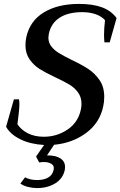

<svg xmlns="http://www.w3.org/2000/svg" viewBox="-20 -730 615 980"><path d="M575 -638 540 -514H513Q511 -536 511 -551Q511 -585 516 -627Q498 -647 468 -657.5Q438 -668 399 -668Q328 -668 284 -639.5Q240 -611 229 -556Q227 -544 227 -538Q227 -512 242.5 -492.5Q258 -473 281 -459Q304 -445 346 -424Q399 -399 432 -377Q465 -355 488.5 -320.5Q512 -286 512 -236Q512 -209 507 -188Q490 -104 420.5 -52Q351 0 256 9L220 63Q265 63 288.5 78.5Q312 94 312 122Q312 131 311 136Q302 181 262.5 205.5Q223 230 169 230Q146 230 122.5 224Q99 218 84 207L108 175Q133 189 170 189Q203 189 225.5 176.5Q248 164 254 136Q258 116 242.5 106.5Q227 97 204 97Q194 97 180 99L164 69L205 10Q135 6 84 -19Q33 -44 11 -83L51 -223H77Q79 -209 79 -199Q79 -171 69 -96Q88 -67 122.5 -49.5Q157 -32 204 -32Q270 -32 324.5 -68.5Q379 -105 393 -172Q396 -187 396 -200Q396 -234 378 -258.5Q360 -283 333 -299Q306 -315 261 -336Q212 -359 182 -378Q152 -397 131 -427Q110 -457 110 -499Q110 -520 114 -539Q132 -623 203.5 -666.5Q275 -710 383 -710Q454 -710 501 -692.5Q548 -675 575 -638Z"/></svg>

Font: Trirong Medium
Style: Italic
Weight: 500
Italic angle: -12°
Designer: Katatrad Team
Foundry: CadsonDemak
Version: Version 1.001